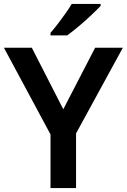

<svg xmlns="http://www.w3.org/2000/svg" viewBox="-20 -957 645 977"><path d="M302 -401 464 -714H605L367 -278V0H237V-273L0 -714H142ZM492 -927Q475 -909 444.5 -880Q414 -851 380.5 -823Q347 -795 322 -777H237V-790Q253 -808 273 -834Q293 -860 312.5 -887.5Q332 -915 345 -937H492Z"/></svg>

Font: Noto Sans Sora Sompeng Semi
Style: Bold
Weight: 700
Designer: Monotype Design Team. David Williams.
Foundry: Monotype Imaging Inc.
Version: Version 2.101; ttfautohint (v1.8.4.7-5d5b)